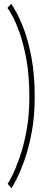

<svg xmlns="http://www.w3.org/2000/svg" viewBox="-20 -771 241 1004"><path d="M40 213 20 190.5Q26 182.5 44 147Q62 111.5 82.8 52.2Q103.5 -7 118.5 -86.8Q133.5 -166.5 133.5 -263Q133.5 -371.5 118.8 -455Q104 -538.5 83.5 -596.5Q63 -654.5 44.5 -687.8Q26 -721 19 -729.5L38 -751Q43.5 -745 63 -711.2Q82.5 -677.5 105.5 -616.8Q128.5 -556 145 -467.5Q161.5 -379 161.5 -263Q161.5 -160 145.2 -75.8Q129 8.5 106.5 70.5Q84 132.5 64.8 169Q45.5 205.5 40 213Z"/></svg>

Font: Imbue 50pt SemiBold
Style: Regular
Weight: 600
Designer: Tyler Finck
Foundry: Etcetera Type Company
Version: Version 1.102; ttfautohint (v1.8.3)